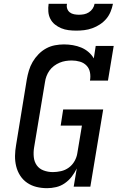

<svg xmlns="http://www.w3.org/2000/svg" viewBox="-20 -975 640 1003"><path d="M226 8Q197 8 170.5 1.5Q144 -5 122 -20Q100 -35 85.5 -57.5Q71 -80 64.5 -106.5Q58 -133 58.5 -161Q59 -189 64 -217L120 -560Q124 -583 131 -606.5Q138 -630 150.5 -651.5Q163 -673 181 -691.5Q199 -710 221 -722Q243 -734 267 -738.5Q291 -743 314 -743Q338 -743 361 -739Q384 -735 404.5 -726.5Q425 -718 442 -703.5Q459 -689 470 -670L480 -735H574L544 -554H450Q454 -576 450 -597Q446 -618 432 -632.5Q418 -647 397.5 -653Q377 -659 355 -659Q339 -659 323 -656.5Q307 -654 291.5 -647.5Q276 -641 262 -630.5Q248 -620 238.5 -606.5Q229 -593 223 -577.5Q217 -562 215 -546L158 -204Q154 -179 156.5 -154.5Q159 -130 172 -111.5Q185 -93 208 -84.5Q231 -76 256 -76Q277 -76 299 -81Q321 -86 339.5 -99.5Q358 -113 369.5 -133.5Q381 -154 384 -175L408 -319H297L310 -403H519L452 0H365L381 -95Q370 -72 354.5 -52Q339 -32 318 -17.5Q297 -3 273 2.5Q249 8 226 8ZM379 -815Q358 -815 338 -817.5Q318 -820 300 -827.5Q282 -835 267 -847Q252 -859 243 -876.5Q234 -894 232.5 -914.5Q231 -935 234 -955H330Q327 -942 331 -930Q335 -918 344.5 -910.5Q354 -903 367 -900.5Q380 -898 392 -898Q406 -898 419 -900.5Q432 -903 444 -910.5Q456 -918 464 -930Q472 -942 474 -955H570Q566 -934 557.5 -913.5Q549 -893 535 -876.5Q521 -860 502 -847.5Q483 -835 462 -827.5Q441 -820 420 -817.5Q399 -815 379 -815Z"/></svg>

Font: Iosevka Slab Medium Extended
Style: Italic
Weight: 500
Width: 7
Italic angle: -9°
Monospace: yes
Designer: Belleve Invis
Foundry: Belleve Invis
Version: Version 11.1.0; ttfautohint (v1.8.3)